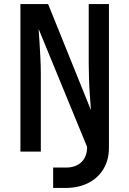

<svg xmlns="http://www.w3.org/2000/svg" viewBox="-20 -750 640 950"><path d="M243 180V79H307Q355 79 383 52Q411 25 411 -23L171 -607Q173 -580 175.5 -541.5Q178 -503 180 -461Q182 -419 182 -383V0H81V-730H218L430 -205Q428 -233 425 -273.5Q422 -314 420.5 -357Q419 -400 419 -436V-730H519V-18Q519 41 492 86Q465 131 416.5 155.5Q368 180 304 180Z"/></svg>

Font: JetBrains Mono NL SemiBold
Style: Regular
Weight: 600
Designer: Philipp Nurullin, Konstantin Bulenkov
Foundry: JetBrains
Version: Version 2.304; ttfautohint (v1.8.4.7-5d5b)